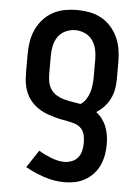

<svg xmlns="http://www.w3.org/2000/svg" viewBox="-53 -570 607 835"><g transform="rotate(5 250.0 -152.5)"><path d="M260 223Q215 223 171.5 208.5Q128 194 89 172L139 96Q152 104 165.5 110.5Q179 117 193 122.5Q207 128 221.5 131.5Q236 135 251 135Q268 135 284.5 128.5Q301 122 311.5 108.5Q322 95 325.5 78Q329 61 329 44Q329 28 325.5 12Q322 -4 311.5 -16Q301 -28 285.5 -33.5Q270 -39 254 -42Q238 -45 222.5 -48Q207 -51 191.5 -55.5Q176 -60 160.5 -65.5Q145 -71 131.5 -79Q118 -87 105.5 -97.5Q93 -108 83.5 -121Q74 -134 67.5 -148.5Q61 -163 57.5 -179Q54 -195 53 -211Q52 -227 52 -243V-320Q52 -347 56.5 -374Q61 -401 72.5 -426Q84 -451 102.5 -471.5Q121 -492 145 -505Q169 -518 196 -523Q223 -528 250 -528Q277 -528 304 -523Q331 -518 355 -505Q379 -492 397.5 -471.5Q416 -451 427.5 -426Q439 -401 443.5 -374Q448 -347 448 -320V-243Q448 -221 444 -199Q440 -177 430 -157Q420 -137 405 -121Q390 -105 371 -93Q386 -82 397.5 -66.5Q409 -51 416 -33Q423 -15 426 4Q429 23 429 43Q429 66 425 89Q421 112 411.5 133.5Q402 155 386 172.5Q370 190 350 201.5Q330 213 307 218Q284 223 260 223ZM300 -122Q314 -131 323.5 -145.5Q333 -160 338 -176Q343 -192 345 -209Q347 -226 347 -243V-320Q347 -342 342.5 -363.5Q338 -385 325.5 -403Q313 -421 292.5 -430.5Q272 -440 250 -440Q228 -440 207.5 -430.5Q187 -421 174.5 -403Q162 -385 157.5 -363.5Q153 -342 153 -320V-243Q153 -225 156 -207Q159 -189 169 -174Q179 -159 195 -149.5Q211 -140 228.5 -135.5Q246 -131 264 -128Q282 -125 300 -122Z"/></g></svg>

Font: Iosevka SS18 Semibold
Style: Regular
Weight: 600
Monospace: yes
Designer: Belleve Invis
Foundry: Belleve Invis
Version: Version 25.1.1; ttfautohint (v1.8.4)